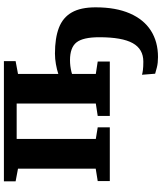

<svg xmlns="http://www.w3.org/2000/svg" viewBox="59 -656 849 1008"><g transform="rotate(-90 484.0 -151.5)"><path d="M689 253Q658 253 635 247.2Q612 241.5 601.5 238L596 169Q604 171.5 620.8 173.8Q637.5 176 665 176Q731 176 762 120.2Q793 64.5 793 -55Q793 -140.5 766 -174.8Q739 -209 672.5 -209Q641.5 -209 611.2 -201.5Q581 -194 567.5 -182.5V-255.5Q578 -263 600.8 -270.5Q623.5 -278 651.8 -283Q680 -288 707 -288Q789 -288 842.8 -267.2Q896.5 -246.5 923.2 -199.8Q950 -153 950 -74.5Q950 31.5 918.2 104.8Q886.5 178 828 215.5Q769.5 253 689 253ZM38 0V-63.5L103 -74V-482L36.5 -494.5V-556H667.5V-494.5L600.5 -482V-73.5L665.5 -63.5V0H380V-63.5L445 -73.5V-489H259V-73.5L320 -63.5V0Z"/></g></svg>

Font: Merriweather ExtraBold
Style: Regular
Weight: 800
Version: Version 2.100